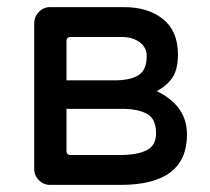

<svg xmlns="http://www.w3.org/2000/svg" viewBox="-20 -519 592 540"><path d="M76.2 -43.9V-453.1Q76.2 -471.7 89.4 -485.4Q102.5 -499 121.1 -499H328.1Q396.5 -499 438.5 -465.3Q480.5 -431.6 480.5 -365.2Q480.5 -324.2 465.3 -301.3Q450.2 -278.3 420.9 -262.7Q505.9 -221.7 505.9 -140.6Q505.9 1 319.3 1H121.1Q102.5 1 89.4 -12.2Q76.2 -25.4 76.2 -43.9ZM418.9 -144.5Q418.9 -184.6 393.6 -198.7Q368.2 -212.9 322.3 -212.9H134.8V-293H301.8Q346.7 -293 369.6 -307.6Q392.6 -322.3 392.6 -361.3Q392.6 -385.7 372.6 -400.4Q352.5 -415 322.3 -415H178.7Q167 -415 167 -403.3V-94.7Q167 -83 178.7 -83H317.4Q365.2 -83 392.1 -96.2Q418.9 -109.4 418.9 -144.5Z"/></svg>

Font: jf-openhuninn-2.1
Style: Regular
Weight: 400
Designer: [Kosugi Maru]
Designed by MOTOYA      

[Varela Round]
Joe Prince (Latin component); Avraham Cornfeld (Hebrew component)
Foundry: justfont Co., Ltd.
Version: 2.1